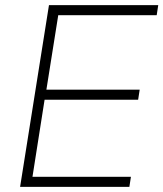

<svg xmlns="http://www.w3.org/2000/svg" viewBox="-20 -725 634 745"><path d="M58 0 170 -705H594L588 -666H206L160 -377H522L516 -338H153L106 -39H488L482 0Z"/></svg>

Font: Nunito Sans 12pt ExtraLight
Style: Italic
Weight: 200
Italic angle: -9°
Designer: Vernon Adams
Foundry: Vernon Adams
Version: Version 3.101;gftools[0.9.27]